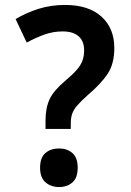

<svg xmlns="http://www.w3.org/2000/svg" viewBox="-20 -744 529 776"><path d="M164 -257Q164 -308 180.5 -343Q197 -378 241 -415Q273 -442 290 -461.5Q307 -481 313.5 -499.5Q320 -518 320 -541Q320 -578 297.5 -597.5Q275 -617 233 -617Q195 -617 160 -604.5Q125 -592 88 -572L43 -667Q87 -693 136.5 -708.5Q186 -724 243 -724Q338 -724 390 -677Q442 -630 442 -550Q442 -486 415 -445.5Q388 -405 335 -360Q307 -335 292 -317.5Q277 -300 271.5 -283.5Q266 -267 266 -244V-223H164ZM142 -66Q142 -107 163.5 -125.5Q185 -144 219 -144Q251 -144 272.5 -125.5Q294 -107 294 -66Q294 -25 272.5 -6.5Q251 12 219 12Q186 12 164 -7Q142 -26 142 -66Z"/></svg>

Font: Noto Sans Bengali SemiCondensed SemiBold
Style: Regular
Weight: 600
Width: 4
Designer: Joana Ranito - Universal Thirst; Jelle Bosma - Monotype Design Team
Foundry: Universal Thirst ehf.
Version: Version 3.000; ttfautohint (v1.8.4.7-5d5b)